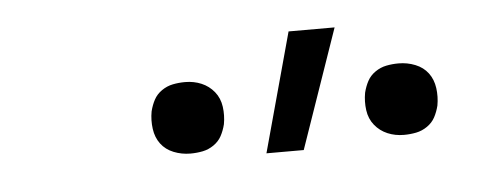

<svg xmlns="http://www.w3.org/2000/svg" viewBox="-27 -805 604 241"><g transform="rotate(-5 275.0 -685.0)"><path d="M475 -618Q464 -618 454.5 -622Q445 -626 438.5 -634Q432 -642 430.5 -653Q429 -664 431 -675Q433 -683 436.5 -689.5Q440 -696 446.5 -700.5Q453 -705 460.5 -706.5Q468 -708 476 -708Q487 -708 497 -704Q507 -700 513 -692Q519 -684 520.5 -673Q522 -662 520 -651Q518 -643 514.5 -636.5Q511 -630 504.5 -625.5Q498 -621 490.5 -619.5Q483 -618 475 -618ZM206 -618Q195 -618 185 -622Q175 -626 169 -634Q163 -642 161.5 -653Q160 -664 162 -675Q164 -683 167.5 -689.5Q171 -696 177.5 -700.5Q184 -705 191.5 -706.5Q199 -708 207 -708Q218 -708 227.5 -704Q237 -700 243.5 -692Q250 -684 251.5 -673Q253 -662 251 -651Q249 -643 245.5 -636.5Q242 -630 235.5 -625.5Q229 -621 221.5 -619.5Q214 -618 206 -618ZM301 -610 342 -760H400L348 -610Z"/></g></svg>

Font: Lode Dark
Style: Italic
Weight: 400
Italic angle: -11°
Monospace: yes
Designer: Belleve Invis
Foundry: Belleve Invis
Version: Version 29.2.0; ttfautohint (v1.8.3)